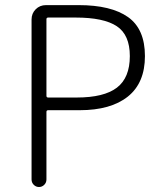

<svg xmlns="http://www.w3.org/2000/svg" viewBox="-20 -749 651 769"><path d="M106.4 -30.3V-670.9Q106.4 -695.3 123 -711.9Q139.6 -728.5 164.1 -728.5H294.9Q424.8 -728.5 492.7 -680.7Q560.5 -632.8 560.5 -524.4Q560.5 -417 492.2 -362.3Q423.8 -307.6 298.8 -307.6H172.9Q166 -307.6 166 -300.8V-30.3Q166 -17.6 157.2 -8.8Q148.4 0 136.2 0Q124 0 115.2 -8.8Q106.4 -17.6 106.4 -30.3ZM166 -365.2Q166 -358.4 172.9 -358.4H287.1Q396.5 -358.4 448.2 -397.9Q500 -437.5 500 -524.4Q500 -609.4 447.8 -644Q395.5 -678.7 283.2 -678.7H172.9Q166 -678.7 166 -671.9Z"/></svg>

Font: irohamaru Light
Style: Regular
Weight: 200
Designer: [Source Han Sans]
Ryoko NISHIZUKA  (kana & ideographs); Paul D. Hunt (Latin, Greek & Cyrillic); Wenlong ZHANG  (bopomofo
Version: Version 1.01